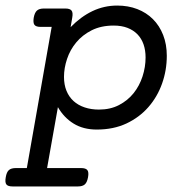

<svg xmlns="http://www.w3.org/2000/svg" viewBox="-55 -482 675 694"><path d="M368.7 -461.9Q408.2 -461.9 441.2 -449.2Q474.1 -436.5 497.8 -412.8Q521.5 -389.2 534.7 -355.5Q547.9 -321.8 547.9 -280.3Q547.9 -228 530.8 -179.9Q513.7 -131.8 481.2 -94.7Q448.7 -57.6 401.9 -35.6Q355 -13.7 294.9 -13.7Q246.1 -13.7 211.2 -35.2Q176.3 -56.6 154.3 -94.7L115.2 125.5H238.3Q254.9 125.5 260.7 132.8Q266.6 140.1 263.2 158.7Q259.8 177.2 251.5 184.6Q243.2 191.9 226.6 191.9H-9.8Q-26.4 191.9 -32 184.6Q-37.6 177.2 -34.2 158.7Q-31.2 140.1 -22.9 132.8Q-14.6 125.5 2 125.5H42L131.8 -384.8H91.8Q75.2 -384.8 69.6 -392.1Q64 -399.4 66.9 -418Q70.3 -436.5 78.6 -443.8Q86.9 -451.2 103.5 -451.2H181.2Q197.8 -451.2 203.6 -443.8Q209.5 -436.5 206.1 -418L200.2 -383.8Q237.3 -421.9 279.3 -441.9Q321.3 -461.9 368.7 -461.9ZM356 -389.6Q310.5 -389.6 276.6 -372.6Q242.7 -355.5 220.5 -328.6Q198.2 -301.8 187.3 -268.8Q176.3 -235.8 176.3 -204.1Q176.3 -175.8 185.3 -153.8Q194.3 -131.8 210.9 -116.7Q227.5 -101.6 251 -93.8Q274.4 -85.9 302.7 -85.9Q343.8 -85.9 375.2 -102.3Q406.7 -118.7 428 -145.3Q449.2 -171.9 460.2 -205.8Q471.2 -239.7 471.2 -274.4Q471.2 -300.3 463.9 -321.5Q456.5 -342.8 441.9 -357.9Q427.2 -373 405.8 -381.3Q384.3 -389.6 356 -389.6Z"/></svg>

Font: Courier Prime
Style: Italic
Weight: 400
Monospace: yes
Designer: Alan Dague-Greene
Foundry: Quote-Unquote Apps
Version: Version 1.202